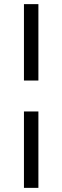

<svg xmlns="http://www.w3.org/2000/svg" viewBox="-20 -810 301 930"><path d="M96 -420C96 -420 166 -420 166 -420C166 -420 166 -790 166 -790C166 -790 96 -790 96 -790C96 -790 96 -420 96 -420ZM166 -270C166 -270 96 -270 96 -270C96 -270 96 100 96 100C96 100 166 100 166 100C166 100 166 -270 166 -270Z"/></svg>

Font: wox.body
Style: Regular
Weight: 500
Designer: Ninad Kale (Devanagari), Jonny Pinhorn (Latin)
Foundry: Indian Type Foundry
Version: ""